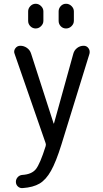

<svg xmlns="http://www.w3.org/2000/svg" viewBox="-20 -760 540 1009"><path d="M288.1 -700.2Q288.1 -715.8 299.3 -728Q310.5 -740.2 327.1 -740.2Q343.8 -740.2 356 -728Q368.2 -715.8 368.2 -700.2V-650.4Q368.2 -634.8 356 -622.6Q343.8 -610.4 327.1 -610.4Q310.5 -610.4 299.3 -622.1Q288.1 -633.8 288.1 -650.4ZM127.9 -700.2Q127.9 -715.8 139.6 -728Q151.4 -740.2 167.5 -740.2Q183.6 -740.2 195.8 -728Q208 -715.8 208 -700.2V-650.4Q208 -634.8 195.8 -622.6Q183.6 -610.4 167.5 -610.4Q151.4 -610.4 139.6 -622.1Q127.9 -633.8 127.9 -650.4ZM219.7 -7.8 56.6 -477.5Q50.8 -492.2 60.5 -505.9Q70.3 -519.5 86.9 -519.5Q105.5 -519.5 121.6 -508.3Q137.7 -497.1 143.6 -477.5L261.7 -111.3Q261.7 -110.4 262.7 -110.4Q263.7 -110.4 263.7 -111.3L365.2 -477.5Q370.1 -496.1 385.3 -507.8Q400.4 -519.5 419.9 -519.5Q435.5 -519.5 444.8 -506.8Q454.1 -494.1 450.2 -477.5L302.7 0Q274.4 90.8 248 137.7Q221.7 184.6 188 204.6Q154.3 224.6 98.6 228.5Q84 229.5 73.7 219.7Q63.5 210 63.5 195.3Q63.5 181.6 73.2 170.9Q83 160.2 97.7 159.2Q146.5 156.2 168.5 128.9Q190.4 101.6 219.7 8.8Q222.7 0 219.7 -7.8Z"/></svg>

Font: Rounded Mgen+ 2m regular
Style: Regular
Weight: 400
Designer: [Source Han Sans]
Ryoko NISHIZUKA  (kana & ideographs); Paul D. Hunt (Latin, Greek & Cyrillic); Wenlong ZHANG  (bopomofo
Version: Version 1.059.20150602